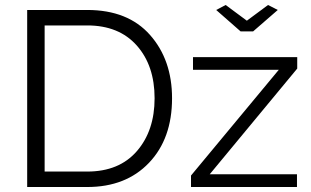

<svg xmlns="http://www.w3.org/2000/svg" viewBox="-20 -750 1246 770"><path d="M847 -710 885 -730 970 -667 1055 -730 1094 -710 995 -624H945ZM746 0V-46L1098 -470H754V-521H1172V-475L821 -51H1171V0ZM330 0H89V-710H330Q493 -710 581.5 -610Q670 -510 670 -356Q670 -194 577.5 -97Q485 0 330 0ZM600 -356Q600 -487 528.5 -567.5Q457 -648 330 -648H159V-62H330Q458 -62 529 -144Q600 -226 600 -356Z"/></svg>

Font: Raleway
Style: Regular
Weight: 400
Designer: Matt McInerney, Pablo Impallari, Rodrigo Fuenzalida
Foundry: Matt McInerney, Pablo Impallari, Rodrigo Fuenzalida
Version: Version 1.000;PS 001.001;hotconv 1.0.56; ttfautohint (v1.5)